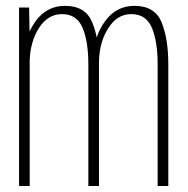

<svg xmlns="http://www.w3.org/2000/svg" viewBox="-20 -620 627 640"><path d="M43.5 0V-595H77L78.5 -515Q87 -533 98.5 -549.5Q136 -600.5 196.5 -600.5Q265.5 -600.5 287.5 -545Q297 -522.5 302.5 -495Q311.5 -524 330 -549Q367 -600.5 428 -600.5Q496.5 -600.5 518.8 -545.2Q541 -490 541 -406V0H505.5V-404.5Q505.5 -482 486.2 -527.5Q467 -573 417.5 -573Q369.5 -573 340 -524.5Q311 -478.5 310 -414.5Q310 -410.5 310 -406V0H274.5V-404.5Q274.5 -482 255.2 -527.5Q236 -573 186.5 -573Q138.5 -573 108.5 -524.5Q81 -480 79 -418.5V0Z"/></svg>

Font: Anybody ExtraLight
Style: Regular
Weight: 200
Designer: Tyler Finck
Foundry: Etcetera Type Company
Version: Version 1.010; ttfautohint (v1.8.3) -l 8 -r 50 -G 200 -x 14 